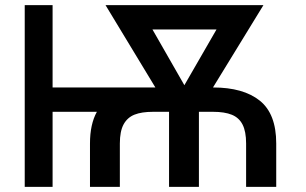

<svg xmlns="http://www.w3.org/2000/svg" viewBox="-20 -727 1192 747"><path d="M76.2 -707H184.6V-386.7H584.5L390.6 -707H1004.9L808.6 -386.7Q926.8 -386.7 990.7 -335.4Q1054.7 -284.2 1054.7 -168.9V0H937.5V-168.9Q937.5 -215.3 923.8 -242.2Q910.2 -269 882.1 -280.5Q854 -292 808.6 -292H753.9V0H637.7V-292H575.2Q531.2 -292 503.4 -281Q475.6 -270 460.9 -243.2Q446.3 -216.3 446.3 -168.9V0H330.1V-168.9Q330.1 -243.7 356.9 -292H184.6V0H76.2ZM697.3 -395.5 822.3 -612.3H573.2Z"/></svg>

Font: Pretendard Medium
Style: Regular
Weight: 500
Designer: Base glyphs from Inter by Rasmus Andersson; Hangeul glyphs from Noto Sans CJK(Source Han Sans) by Jang Soo-young and Kan
Foundry: Kil Hyung-jin
Version: Version 1.309